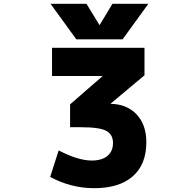

<svg xmlns="http://www.w3.org/2000/svg" viewBox="-20 -986 1040 1018"><path d="M255.9 -732.4H746.1V-586.9L565.4 -435.5Q650.4 -434.6 703.1 -380.9Q755.9 -325.2 755.9 -232.4Q755.9 -114.3 684.1 -51.3Q612.3 11.7 479.5 11.7Q356.4 11.7 246.1 -47.9L291 -188.5Q394.5 -134.8 466.8 -134.8Q519.5 -134.8 549.3 -159.2Q579.1 -183.6 579.1 -228.5Q579.1 -272.5 543.9 -292Q508.8 -311.5 407.2 -311.5H351.6V-432.6L524.4 -583H255.9ZM507.8 -852.5 576.2 -965.8H766.6L629.9 -777.3H384.8L248 -965.8H438.5Z"/></svg>

Font: GenEi Gothic M Heavy
Style: Regular
Weight: 800
Designer: o_tamon (Modified); [Source Han Sans]
Ryoko NISHIZUKA  (kana & ideographs); Paul D. Hunt (Latin, Greek & Cyrillic); Wenl
Version: Version 1.1a;Original Version 1.004